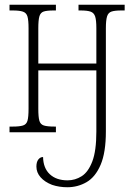

<svg xmlns="http://www.w3.org/2000/svg" viewBox="-20 -556 552 807"><path d="M263 231Q229 231 199 221Q168 209 150.5 189Q133 169 133 144Q133 125 141 114.5Q149 104 161 104Q162 151 189.5 176.5Q217 202 264 202Q296 202 323.5 184.5Q351 167 368 122.5Q385 78 385 -3V-260H141V-99Q141 -64 145.5 -48.5Q150 -33 164.5 -28.5Q179 -24 209 -24H215V0H20V-24H34Q62 -24 76.5 -28.5Q91 -33 95.5 -48.5Q100 -64 100 -99V-437Q100 -471 95.5 -486.5Q91 -502 76.5 -507Q62 -512 34 -512H20V-536H215V-512H205Q177 -512 163.5 -507.5Q150 -503 145.5 -487Q141 -471 141 -437V-289H385V-437Q385 -471 380 -486.5Q375 -502 361 -507Q347 -512 319 -512H310V-536H504V-512H490Q463 -512 449 -507.5Q435 -503 430 -487Q425 -471 425 -437V-4Q425 85 403 136.5Q381 188 344 209.5Q307 231 263 231Z"/></svg>

Font: Noto Serif ExtraCondensed ExtraLight
Style: Regular
Weight: 200
Width: 2
Designer: Monotype Design Team
Foundry: Monotype Imaging Inc.
Version: Version 2.015